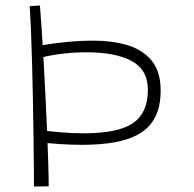

<svg xmlns="http://www.w3.org/2000/svg" viewBox="-20 -661 698 692"><path d="M124 -641Q127 -604.5 130.5 -551.2Q134 -498 137.5 -435.5Q141 -373 144.2 -308Q147.5 -243 150 -182Q152.5 -121 154 -71Q155.5 -21 155.5 10.5Q148.5 10.5 137.5 10.8Q126.5 11 116.5 11Q106.5 11 102.5 11Q102.5 -11 102 -57.2Q101.5 -103.5 100.8 -164.5Q100 -225.5 98.8 -293Q97.5 -360.5 95.8 -426.2Q94 -492 91.8 -547.2Q89.5 -602.5 87 -638.5Q95 -639.5 105.2 -640.2Q115.5 -641 124 -641ZM127 -453V-497.5Q173 -505 221.8 -509.8Q270.5 -514.5 319 -514.5Q383.5 -514.5 438.2 -498.5Q493 -482.5 526 -443.2Q559 -404 559 -335Q559 -278 539.8 -240Q520.5 -202 484 -180Q447.5 -158 395 -148.5Q342.5 -139 276.5 -139Q235.5 -139 194.2 -141.8Q153 -144.5 113.5 -149.5L120.5 -192.5Q163 -187 203.2 -183.8Q243.5 -180.5 281 -180.5Q406.5 -180.5 459.8 -217.5Q513 -254.5 513 -337Q513 -409.5 454.8 -441Q396.5 -472.5 292.5 -472.5Q248.5 -472.5 205.8 -467.5Q163 -462.5 127 -453Z"/></svg>

Font: Grandstander Thin Thin
Style: Regular
Weight: 250
Version: Version 1.200